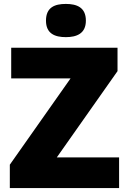

<svg xmlns="http://www.w3.org/2000/svg" viewBox="-20 -957 651 977"><path d="M315 -937C259 -937 214 -920 214 -852C214 -786 259 -768 315 -768C370 -768 417 -786 417 -852C417 -920 370 -937 315 -937ZM586 0V-156H269L578 -595V-714H37V-558H339L30 -119V0Z"/></svg>

Font: Noto Sans Thai Looped Black
Style: Regular
Weight: 900
Designer: Sasikarn Vongin, Ben Mitchell
Foundry: The Fontpad Ltd
Version: Version 1.001